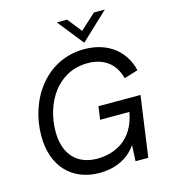

<svg xmlns="http://www.w3.org/2000/svg" viewBox="-130 -1004 990 1120"><g transform="rotate(-15 365.0 -444.5)"><path d="M334 12C419 12 504 -19 556.5 -96.5L552 0H629L680 -366H426L415 -287H591.5C562.5 -118 439 -72 342 -72C218 -72 146 -152 146 -286C146 -458 246 -625 429 -625C528 -625 594 -574 616 -484L700 -510C671 -632 573 -709 431 -709C201 -709 59 -505 59 -283C59 -103 165 12 334 12ZM318 -901 442 -745 608 -901H542L448 -815L380 -901Z"/></g></svg>

Font: HK Grotesk
Style: Italic
Weight: 400
Italic angle: -16°
Designer: Alfredo Marco Pradil
Foundry: Hanken Design Co.
Version: Version 3.001;FEAKit 1.0